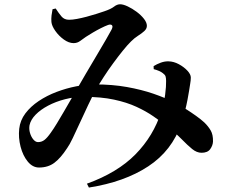

<svg xmlns="http://www.w3.org/2000/svg" viewBox="-20 -787 1040 877"><path d="M220 -744.8Q217.3 -731.8 215.4 -716.3Q213.6 -700.8 214.9 -686.3Q216.8 -668.4 232.6 -645.9Q248.4 -623.3 271.4 -606.6Q294.4 -590 316.4 -590Q333.2 -590 347 -600.5Q360.8 -610.9 372.3 -618.6Q386.8 -628.1 404.5 -638.5Q422.3 -649 440.7 -658.3Q459.1 -667.7 473.7 -673Q486.1 -677.2 491.5 -671.6Q496.9 -666.1 489.4 -651.4Q483.1 -639 464.3 -606.7Q445.6 -574.4 420.8 -532.7Q396.1 -491.1 371.3 -449Q346.4 -406.9 328.4 -374.9Q319.2 -359 304.3 -333.3Q289.4 -307.6 272.7 -278.7Q256 -249.8 240.1 -223.7Q224.2 -197.6 212.2 -181.1Q195.5 -157.2 182.8 -147.6Q170.2 -137.9 153.6 -137.9Q142.5 -137.9 132.3 -149.9Q122.2 -162 117 -179.8Q111.8 -197.7 114.9 -215.3Q120.3 -240.2 142.7 -263.2Q165.1 -286.1 199.7 -304.4Q234.4 -322.8 276.8 -333.7Q319.1 -344.6 364.1 -344.6Q442 -344.6 500.6 -332Q559.2 -319.5 603.3 -299.1Q647.4 -278.7 680.4 -255.8Q713.5 -232.9 739.7 -212.3Q781.4 -180.1 809.1 -151.8Q836.7 -123.5 857.8 -106.3Q878.9 -89.2 900.6 -89.2Q928.3 -89.2 940.2 -105.8Q952.2 -122.5 952.9 -141Q953.6 -171.7 942.4 -191.1Q931.1 -210.5 913 -227.9Q897.8 -241.9 875.5 -257.8Q853.2 -273.8 827.7 -289.9Q802.2 -306.1 776.5 -319Q734.7 -340.4 680.6 -359Q626.4 -377.6 559.9 -389.5Q493.4 -401.5 412.7 -401.5Q373 -401.5 327.5 -392.6Q282.1 -383.7 238.1 -367Q194.1 -350.3 156.9 -325.5Q119.7 -300.6 95.9 -269Q72.1 -237.3 67.8 -198.8Q63.4 -158 74 -116.9Q84.6 -75.9 106.9 -48.8Q129.1 -21.8 158.3 -21.8Q199.1 -21.8 227.8 -43Q256.5 -64.1 286.7 -110.4Q297.1 -124.5 312.3 -156.2Q327.5 -187.9 345.7 -227.7Q363.9 -267.4 382.7 -307.2Q401.5 -347 417.6 -376.3Q432.9 -403.3 453.7 -435.3Q474.4 -467.3 497.1 -498.2Q519.7 -529.1 541 -555.5Q562.4 -582 578.2 -597.4Q594 -613.3 610.8 -623.9Q627.5 -634.5 639.2 -645.1Q650.9 -655.8 650.9 -669.1Q650.9 -683.9 637.6 -701Q624.2 -718.1 604.1 -733.1Q584 -748 563.3 -757.8Q542.7 -767.5 528.6 -767.5Q514.7 -767.5 500.8 -756.6Q486.8 -745.7 456.7 -735.5Q440.3 -730 418.9 -723.1Q397.4 -716.3 374.9 -710.4Q352.4 -704.5 331.6 -700.6Q310.9 -696.7 295.6 -696.7Q273.6 -696.7 261 -711.7Q248.3 -726.7 234.4 -748.2ZM682.1 -471.2Q710.6 -463.6 723.9 -452.7Q733.9 -445.5 736.2 -438.1Q738.5 -430.8 738.7 -417.1Q739.3 -393.2 734.3 -354.2Q729.3 -315.3 716.3 -276.5Q680.9 -165.6 598.8 -82Q516.6 1.6 377.1 52L386.1 69.7Q548.2 44.4 657 -27.1Q765.8 -98.6 807.9 -222Q817.5 -250.8 824.7 -278.9Q831.9 -307.1 836.5 -331.6Q841.1 -356.2 843.6 -371.8Q845.6 -387.2 848.6 -403.4Q851.6 -419.7 851.6 -432.9Q851.6 -447.4 835.9 -464.3Q820.2 -481.1 796.9 -493.7Q773.7 -506.3 749.8 -506.8Q732.5 -507.4 714.4 -500.8Q696.3 -494.2 681.6 -484.9Z"/></svg>

Font: Noto Serif KR
Style: Regular
Weight: 200
Designer: Ryoko NISHIZUKA 西塚涼子 (kana & ideographs); Frank Grießhammer (Latin, Greek & Cyrillic); Wenlong ZHANG 张文龙 (bopomofo); San
Foundry: Adobe
Version: Version 2.001;hotconv 1.1.0;makeotfexe 2.6.0